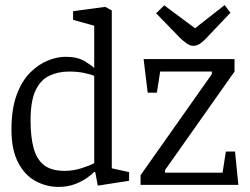

<svg xmlns="http://www.w3.org/2000/svg" viewBox="-20 -726 980 754"><path d="M209 8Q163 8 120.5 -14.5Q78 -37 51.5 -87Q25 -137 25 -217Q25 -298 45.5 -353.5Q66 -409 99 -441.5Q132 -474 168.5 -488.5Q205 -503 237 -503Q284 -503 312 -486Q340 -469 350 -459V-476V-492V-625L267 -648V-682L393 -699L419 -685V-65L487 -50V-16L364 3L354 -50L350 -51Q342 -42 322.5 -28Q303 -14 274.5 -3Q246 8 209 8ZM233 -55Q269 -55 302 -66Q335 -77 350 -85V-428Q337 -434 310.5 -439.5Q284 -445 251 -445Q208 -445 173.5 -428.5Q139 -412 119.5 -370.5Q100 -329 100 -253Q100 -189 112 -144.5Q124 -100 153 -77.5Q182 -55 233 -55ZM532 0V-38L812 -435V-445H609L596 -362H560L544 -494H901V-445L628 -58V-48H854L867 -131H903L916 0ZM739 -546Q726 -546 712.5 -556Q699 -566 690 -574L593 -674L625 -705L746 -615L862 -706L885 -676L788 -574Q778 -563 765.5 -554.5Q753 -546 739 -546Z"/></svg>

Font: Faustina Light Light
Style: Regular
Weight: 300
Version: Version 1.200